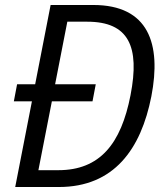

<svg xmlns="http://www.w3.org/2000/svg" viewBox="-20 -750 660 770"><path d="M364 -412H201L250 -663H329.5C496 -663 541.5 -564 503.5 -368.5C465.5 -173 380.5 -67.5 214 -67.5H134L188 -343.5H351ZM41 0H216C437.5 0 545.5 -152.5 587 -363.5C628 -575 575.5 -730 354 -730H183L121 -412H48.5L35.5 -343.5H108Z"/></svg>

Font: Monaspace Neon Light
Style: Italic
Weight: 300
Italic angle: -11°
Designer: Riley Cran & the Lettermatic Team
Foundry: Lettermatic
Version: Version 1.200 (Monaspace Neon)